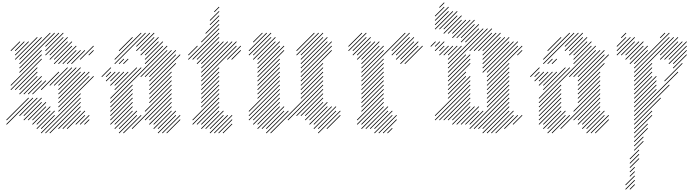

<svg xmlns="http://www.w3.org/2000/svg" viewBox="-20 -1060 5719 1584"><path d="M142.9 -102.9 290 -250 285.7 -254.3 138.6 -107.1ZM178.6 -102.9 325.7 -250 321.4 -254.3 174.3 -107.1ZM178.6 -67.1 325.7 -214.3 321.4 -218.6 174.3 -71.4ZM214.3 -67.1 361.4 -214.3 357.1 -218.6 210 -71.4ZM250 -67.1 361.4 -178.6 357.1 -182.9 245.7 -71.4ZM250 -31.4 397.1 -178.6 392.9 -182.9 245.7 -35.7ZM285.7 -31.4 397.1 -142.9 392.9 -147.1 281.4 -35.7ZM285.7 4.3 432.9 -142.9 428.6 -147.1 281.4 0ZM321.4 4.3 432.9 -107.1 428.6 -111.4 317.1 0ZM321.4 40 647.1 -285.7 642.9 -290 317.1 35.7ZM392.9 40 647.1 -214.3 642.9 -218.6 388.6 35.7ZM464.3 4.3 647.1 -178.6 642.9 -182.9 460 0ZM357.1 40 647.1 -250 642.9 -254.3 352.9 35.7ZM464.3 -138.6 754.3 -428.6 750 -432.9 460 -142.9ZM464.3 -210 718.6 -464.3 714.3 -468.6 460 -214.3ZM464.3 -245.7 682.9 -464.3 678.6 -468.6 460 -250ZM464.3 -174.3 718.6 -428.6 714.3 -432.9 460 -178.6ZM642.9 -31.4 718.6 -107.1 714.3 -111.4 638.6 -35.7ZM607.1 -31.4 682.9 -107.1 678.6 -111.4 602.9 -35.7ZM535.7 4.3 682.9 -142.9 678.6 -147.1 531.4 0ZM500 4.3 647.1 -142.9 642.9 -147.1 495.7 0ZM678.6 -31.4 718.6 -71.4 714.3 -75.7 674.3 -35.7ZM464.3 -281.4 647.1 -464.3 642.9 -468.6 460 -285.7ZM464.3 -352.9 611.4 -500 607.1 -504.3 460 -357.1ZM428.6 -352.9 575.7 -500 571.4 -504.3 424.3 -357.1ZM464.3 -317.1 647.1 -500 642.9 -504.3 460 -321.4ZM392.9 -352.9 540 -500 535.7 -504.3 388.6 -357.1ZM35.7 -31.4 254.3 -250 250 -254.3 31.4 -35.7ZM250 -281.4 361.4 -392.9 357.1 -397.1 245.7 -285.7ZM214.3 -281.4 325.7 -392.9 321.4 -397.1 210 -285.7ZM35.7 -67.1 218.6 -250 214.3 -254.3 31.4 -71.4ZM178.6 -281.4 325.7 -428.6 321.4 -432.9 174.3 -285.7ZM142.9 -281.4 290 -428.6 285.7 -432.9 138.6 -285.7ZM142.9 -317.1 290 -464.3 285.7 -468.6 138.6 -321.4ZM107.1 -317.1 290 -500 285.7 -504.3 102.9 -321.4ZM71.4 -317.1 325.7 -571.4 321.4 -575.7 67.1 -321.4ZM71.4 -352.9 325.7 -607.1 321.4 -611.4 67.1 -357.1ZM142.9 -460 325.7 -642.9 321.4 -647.1 138.6 -464.3ZM142.9 -495.7 432.9 -785.7 428.6 -790 138.6 -500ZM142.9 -531.4 397.1 -785.7 392.9 -790 138.6 -535.7ZM142.9 -567.1 325.7 -750 321.4 -754.3 138.6 -571.4ZM107.1 -567.1 290 -750 285.7 -754.3 102.9 -571.4ZM107.1 -602.9 218.6 -714.3 214.3 -718.6 102.9 -607.1ZM107.1 -638.6 182.9 -714.3 178.6 -718.6 102.9 -642.9ZM71.4 -638.6 147.1 -714.3 142.9 -718.6 67.1 -642.9ZM321.4 -317.1 468.6 -464.3 464.3 -468.6 317.1 -321.4ZM428.6 -531.4 575.7 -678.6 571.4 -682.9 424.3 -535.7ZM392.9 -567.1 540 -714.3 535.7 -718.6 388.6 -571.4ZM392.9 -602.9 540 -750 535.7 -754.3 388.6 -607.1ZM357.1 -602.9 504.3 -750 500 -754.3 352.9 -607.1ZM357.1 -638.6 504.3 -785.7 500 -790 352.9 -642.9ZM357.1 -674.3 468.6 -785.7 464.3 -790 352.9 -678.6ZM428.6 -567.1 575.7 -714.3 571.4 -718.6 424.3 -571.4ZM500 -531.4 611.4 -642.9 607.1 -647.1 495.7 -535.7ZM535.7 -531.4 647.1 -642.9 642.9 -647.1 531.4 -535.7ZM464.3 -531.4 611.4 -678.6 607.1 -682.9 460 -535.7ZM571.4 -531.4 682.9 -642.9 678.6 -647.1 567.1 -535.7ZM642.9 -567.1 754.3 -678.6 750 -682.9 638.6 -571.4ZM714.3 -602.9 754.3 -642.9 750 -647.1 710 -607.1Z M1214.3 -31.4 1397.1 -214.3 1392.9 -218.6 1210 -35.7ZM1214.3 -67.1 1397.1 -250 1392.9 -254.3 1210 -71.4ZM1178.6 -67.1 1397.1 -285.7 1392.9 -290 1174.3 -71.4ZM1071.4 4.3 1397.1 -321.4 1392.9 -325.7 1067.1 0ZM1178.6 -138.6 1397.1 -357.1 1392.9 -361.4 1174.3 -142.9ZM1214.3 -210 1397.1 -392.9 1392.9 -397.1 1210 -214.3ZM1214.3 -245.7 1397.1 -428.6 1392.9 -432.9 1210 -250ZM1214.3 -281.4 1397.1 -464.3 1392.9 -468.6 1210 -285.7ZM1214.3 -317.1 1432.9 -535.7 1428.6 -540 1210 -321.4ZM1214.3 -352.9 1468.6 -607.1 1464.3 -611.4 1210 -357.1ZM1214.3 -388.6 1432.9 -607.1 1428.6 -611.4 1210 -392.9ZM1214.3 -424.3 1432.9 -642.9 1428.6 -647.1 1210 -428.6ZM1178.6 -424.3 1397.1 -642.9 1392.9 -647.1 1174.3 -428.6ZM1142.9 -424.3 1361.4 -642.9 1357.1 -647.1 1138.6 -428.6ZM892.9 -210 1361.4 -678.6 1357.1 -682.9 888.6 -214.3ZM1178.6 -531.4 1325.7 -678.6 1321.4 -682.9 1174.3 -535.7ZM1178.6 -567.1 1325.7 -714.3 1321.4 -718.6 1174.3 -571.4ZM1178.6 -602.9 1290 -714.3 1285.7 -718.6 1174.3 -607.1ZM1142.9 -602.9 1290 -750 1285.7 -754.3 1138.6 -607.1ZM1107.1 -638.6 1254.3 -785.7 1250 -790 1102.9 -642.9ZM1107.1 -674.3 1218.6 -785.7 1214.3 -790 1102.9 -678.6ZM928.6 -531.4 1182.9 -785.7 1178.6 -790 924.3 -535.7ZM1142.9 -638.6 1254.3 -750 1250 -754.3 1138.6 -642.9ZM1250 -31.4 1397.1 -178.6 1392.9 -182.9 1245.7 -35.7ZM1250 4.3 1397.1 -142.9 1392.9 -147.1 1245.7 0ZM1285.7 4.3 1432.9 -142.9 1428.6 -147.1 1281.4 0ZM1285.7 40 1432.9 -107.1 1428.6 -111.4 1281.4 35.7ZM1321.4 40 1468.6 -107.1 1464.3 -111.4 1317.1 35.7ZM1357.1 40 1468.6 -71.4 1464.3 -75.7 1352.9 35.7ZM1000 40 1147.1 -107.1 1142.9 -111.4 995.7 35.7ZM964.3 40 1111.4 -107.1 1107.1 -111.4 960 35.7ZM964.3 4.3 1111.4 -142.9 1107.1 -147.1 960 0ZM928.6 4.3 1075.7 -142.9 1071.4 -147.1 924.3 0ZM928.6 -31.4 1075.7 -178.6 1071.4 -182.9 924.3 -35.7ZM892.9 -31.4 1075.7 -214.3 1071.4 -218.6 888.6 -35.7ZM892.9 -67.1 1075.7 -250 1071.4 -254.3 888.6 -71.4ZM892.9 -102.9 1075.7 -285.7 1071.4 -290 888.6 -107.1ZM892.9 -138.6 1075.7 -321.4 1071.4 -325.7 888.6 -142.9ZM892.9 -174.3 1075.7 -357.1 1071.4 -361.4 888.6 -178.6ZM892.9 -245.7 1147.1 -500 1142.9 -504.3 888.6 -250ZM928.6 -317.1 1111.4 -500 1107.1 -504.3 924.3 -321.4ZM928.6 -352.9 1040 -464.3 1035.7 -468.6 924.3 -357.1ZM892.9 -352.9 1004.3 -464.3 1000 -468.6 888.6 -357.1ZM892.9 -388.6 968.6 -464.3 964.3 -468.6 888.6 -392.9ZM821.4 -424.3 897.1 -500 892.9 -504.3 817.1 -428.6ZM857.1 -424.3 897.1 -464.3 892.9 -468.6 852.9 -428.6ZM857.1 -388.6 932.9 -464.3 928.6 -468.6 852.9 -392.9ZM928.6 -567.1 1147.1 -785.7 1142.9 -790 924.3 -571.4ZM964.3 -531.4 1004.3 -571.4 1000 -575.7 960 -535.7ZM1000 -531.4 1040 -571.4 1035.7 -575.7 995.7 -535.7ZM964.3 -638.6 1075.7 -750 1071.4 -754.3 960 -642.9Z M1821.4 40 1897.1 -35.7 1892.9 -40 1817.1 35.7ZM1785.7 40 1897.1 -71.4 1892.9 -75.7 1781.4 35.7ZM1714.3 40 1861.4 -107.1 1857.1 -111.4 1710 35.7ZM1714.3 4.3 1825.7 -107.1 1821.4 -111.4 1710 0ZM1678.6 4.3 1825.7 -142.9 1821.4 -147.1 1674.3 0ZM1642.9 4.3 1790 -142.9 1785.7 -147.1 1638.6 0ZM1642.9 -31.4 1790 -178.6 1785.7 -182.9 1638.6 -35.7ZM1607.1 -31.4 1790 -214.3 1785.7 -218.6 1602.9 -35.7ZM1571.4 -31.4 1790 -250 1785.7 -254.3 1567.1 -35.7ZM1571.4 -67.1 1790 -285.7 1785.7 -290 1567.1 -71.4ZM1642.9 -174.3 1790 -321.4 1785.7 -325.7 1638.6 -178.6ZM1642.9 -210 1790 -357.1 1785.7 -361.4 1638.6 -214.3ZM1750 40 1897.1 -107.1 1892.9 -111.4 1745.7 35.7ZM1642.9 -245.7 1790 -392.9 1785.7 -397.1 1638.6 -250ZM1642.9 -281.4 1790 -428.6 1785.7 -432.9 1638.6 -285.7ZM1642.9 -317.1 1790 -464.3 1785.7 -468.6 1638.6 -321.4ZM1642.9 -352.9 1790 -500 1785.7 -504.3 1638.6 -357.1ZM1642.9 -388.6 1932.9 -678.6 1928.6 -682.9 1638.6 -392.9ZM1642.9 -424.3 1932.9 -714.3 1928.6 -718.6 1638.6 -428.6ZM1642.9 -460 1897.1 -714.3 1892.9 -718.6 1638.6 -464.3ZM1642.9 -495.7 1861.4 -714.3 1857.1 -718.6 1638.6 -500ZM1642.9 -531.4 1825.7 -714.3 1821.4 -718.6 1638.6 -535.7ZM1607.1 -531.4 1790 -714.3 1785.7 -718.6 1602.9 -535.7ZM1607.1 -567.1 1790 -750 1785.7 -754.3 1602.9 -571.4ZM1571.4 -567.1 1790 -785.7 1785.7 -790 1567.1 -571.4ZM1535.7 -567.1 1790 -821.4 1785.7 -825.7 1531.4 -571.4ZM1642.9 -710 1790 -857.1 1785.7 -861.4 1638.6 -714.3ZM1535.7 -602.9 1611.4 -678.6 1607.1 -682.9 1531.4 -607.1ZM1678.6 -781.4 1790 -892.9 1785.7 -897.1 1674.3 -785.7ZM1714.3 -852.9 1790 -928.6 1785.7 -932.9 1710 -857.1ZM1714.3 -888.6 1790 -964.3 1785.7 -968.6 1710 -892.9ZM1750 -960 1790 -1000 1785.7 -1004.3 1745.7 -964.3ZM1857.1 -567.1 1968.6 -678.6 1964.3 -682.9 1852.9 -571.4ZM1892.9 -567.1 1968.6 -642.9 1964.3 -647.1 1888.6 -571.4Z M2571.4 -790 2424.3 -642.9 2428.6 -638.6 2575.7 -785.7ZM2607.1 -790 2424.3 -607.1 2428.6 -602.9 2611.4 -785.7ZM2642.9 -790 2460 -607.1 2464.3 -602.9 2647.1 -785.7ZM2642.9 -754.3 2460 -571.4 2464.3 -567.1 2647.1 -750ZM2678.6 -754.3 2460 -535.7 2464.3 -531.4 2682.9 -750ZM2678.6 -718.6 2460 -500 2464.3 -495.7 2682.9 -714.3ZM2714.3 -718.6 2460 -464.3 2464.3 -460 2718.6 -714.3ZM2714.3 -682.9 2460 -428.6 2464.3 -424.3 2718.6 -678.6ZM2714.3 -647.1 2460 -392.9 2464.3 -388.6 2718.6 -642.9ZM2642.9 -540 2460 -357.1 2464.3 -352.9 2647.1 -535.7ZM2642.9 -504.3 2460 -321.4 2464.3 -317.1 2647.1 -500ZM2642.9 -468.6 2460 -285.7 2464.3 -281.4 2647.1 -464.3ZM2642.9 -432.9 2460 -250 2464.3 -245.7 2647.1 -428.6ZM2642.9 -397.1 2210 35.7 2214.3 40 2647.1 -392.9ZM2642.9 -361.4 2352.9 -71.4 2357.1 -67.1 2647.1 -357.1ZM2642.9 -325.7 2424.3 -107.1 2428.6 -102.9 2647.1 -321.4ZM2642.9 -290 2460 -107.1 2464.3 -102.9 2647.1 -285.7ZM2642.9 -254.3 2495.7 -107.1 2500 -102.9 2647.1 -250ZM2642.9 -218.6 2495.7 -71.4 2500 -67.1 2647.1 -214.3ZM2678.6 -182.9 2531.4 -35.7 2535.7 -31.4 2682.9 -178.6ZM2678.6 -218.6 2531.4 -71.4 2535.7 -67.1 2682.9 -214.3ZM2285.7 -182.9 2102.9 0 2107.1 4.3 2290 -178.6ZM2285.7 -218.6 2102.9 -35.7 2107.1 -31.4 2290 -214.3ZM2285.7 -254.3 2067.1 -35.7 2071.4 -31.4 2290 -250ZM2285.7 -290 2067.1 -71.4 2071.4 -67.1 2290 -285.7ZM2285.7 -325.7 2031.4 -71.4 2035.7 -67.1 2290 -321.4ZM2285.7 -361.4 2031.4 -107.1 2035.7 -102.9 2290 -357.1ZM2285.7 -397.1 2031.4 -142.9 2035.7 -138.6 2290 -392.9ZM2285.7 -432.9 2102.9 -250 2107.1 -245.7 2290 -428.6ZM2285.7 -468.6 2102.9 -285.7 2107.1 -281.4 2290 -464.3ZM2285.7 -504.3 2102.9 -321.4 2107.1 -317.1 2290 -500ZM2285.7 -540 2102.9 -357.1 2107.1 -352.9 2290 -535.7ZM2285.7 -575.7 2102.9 -392.9 2107.1 -388.6 2290 -571.4ZM2321.4 -647.1 2102.9 -428.6 2107.1 -424.3 2325.7 -642.9ZM2285.7 -682.9 2102.9 -500 2107.1 -495.7 2290 -678.6ZM2285.7 -718.6 2102.9 -535.7 2107.1 -531.4 2290 -714.3ZM2250 -718.6 2102.9 -571.4 2107.1 -567.1 2254.3 -714.3ZM2321.4 -682.9 2102.9 -464.3 2107.1 -460 2325.7 -678.6ZM2250 -754.3 2067.1 -571.4 2071.4 -567.1 2254.3 -750ZM2214.3 -754.3 2067.1 -607.1 2071.4 -602.9 2218.6 -750ZM2214.3 -790 2031.4 -607.1 2035.7 -602.9 2218.6 -785.7ZM2178.6 -790 2031.4 -642.9 2035.7 -638.6 2182.9 -785.7ZM2142.9 -790 2067.1 -714.3 2071.4 -710 2147.1 -785.7ZM2321.4 -182.9 2138.6 0 2142.9 4.3 2325.7 -178.6ZM2321.4 -147.1 2174.3 0 2178.6 4.3 2325.7 -142.9ZM2357.1 -147.1 2174.3 35.7 2178.6 40 2361.4 -142.9ZM2714.3 -182.9 2567.1 -35.7 2571.4 -31.4 2718.6 -178.6ZM2750 -182.9 2567.1 0 2571.4 4.3 2754.3 -178.6ZM2750 -147.1 2602.9 0 2607.1 4.3 2754.3 -142.9ZM2785.7 -147.1 2602.9 35.7 2607.1 40 2790 -142.9ZM2678.6 4.3 2790 -107.1 2785.7 -111.4 2674.3 0Z M3142.9 40 3254.3 -71.4 3250 -75.7 3138.6 35.7ZM3107.1 40 3254.3 -107.1 3250 -111.4 3102.9 35.7ZM3178.6 40 3218.6 0 3214.3 -4.3 3174.3 35.7ZM3071.4 40 3218.6 -107.1 3214.3 -111.4 3067.1 35.7ZM3071.4 4.3 3218.6 -142.9 3214.3 -147.1 3067.1 0ZM3035.7 4.3 3182.9 -142.9 3178.6 -147.1 3031.4 0ZM3000 4.3 3182.9 -178.6 3178.6 -182.9 2995.7 0ZM2964.3 -31.4 3147.1 -214.3 3142.9 -218.6 2960 -35.7ZM2928.6 -31.4 3147.1 -250 3142.9 -254.3 2924.3 -35.7ZM2928.6 -67.1 3147.1 -285.7 3142.9 -290 2924.3 -71.4ZM2964.3 4.3 3147.1 -178.6 3142.9 -182.9 2960 0ZM2964.3 -138.6 3147.1 -321.4 3142.9 -325.7 2960 -142.9ZM2964.3 -174.3 3147.1 -357.1 3142.9 -361.4 2960 -178.6ZM2964.3 -210 3147.1 -392.9 3142.9 -397.1 2960 -214.3ZM2964.3 -245.7 3147.1 -428.6 3142.9 -432.9 2960 -250ZM2964.3 -281.4 3147.1 -464.3 3142.9 -468.6 2960 -285.7ZM2964.3 -317.1 3147.1 -500 3142.9 -504.3 2960 -321.4ZM2964.3 -352.9 3147.1 -535.7 3142.9 -540 2960 -357.1ZM2964.3 -388.6 3147.1 -571.4 3142.9 -575.7 2960 -392.9ZM2964.3 -424.3 3325.7 -785.7 3321.4 -790 2960 -428.6ZM2964.3 -460 3147.1 -642.9 3142.9 -647.1 2960 -464.3ZM2964.3 -495.7 3147.1 -678.6 3142.9 -682.9 2960 -500ZM2964.3 -531.4 3111.4 -678.6 3107.1 -682.9 2960 -535.7ZM2964.3 -567.1 3111.4 -714.3 3107.1 -718.6 2960 -571.4ZM2928.6 -567.1 3075.7 -714.3 3071.4 -718.6 2924.3 -571.4ZM3214.3 -638.6 3361.4 -785.7 3357.1 -790 3210 -642.9ZM3214.3 -602.9 3361.4 -750 3357.1 -754.3 3210 -607.1ZM3285.7 -531.4 3432.9 -678.6 3428.6 -682.9 3281.4 -535.7ZM3285.7 -567.1 3432.9 -714.3 3428.6 -718.6 3281.4 -571.4ZM3250 -567.1 3397.1 -714.3 3392.9 -718.6 3245.7 -571.4ZM3250 -602.9 3397.1 -750 3392.9 -754.3 3245.7 -607.1ZM3321.4 -531.4 3468.6 -678.6 3464.3 -682.9 3317.1 -535.7ZM2928.6 -602.9 3040 -714.3 3035.7 -718.6 2924.3 -607.1ZM2892.9 -602.9 3040 -750 3035.7 -754.3 2888.6 -607.1ZM2857.1 -638.6 3004.3 -785.7 3000 -790 2852.9 -642.9ZM2857.1 -674.3 2968.6 -785.7 2964.3 -790 2852.9 -678.6ZM2892.9 -638.6 3004.3 -750 3000 -754.3 2888.6 -642.9Z M4000 40 4182.9 -142.9 4178.6 -147.1 3995.7 35.7ZM4035.7 40 4218.6 -142.9 4214.3 -147.1 4031.4 35.7ZM4071.4 40 4218.6 -107.1 4214.3 -111.4 4067.1 35.7ZM3892.9 4.3 4182.9 -285.7 4178.6 -290 3888.6 0ZM3928.6 4.3 4182.9 -250 4178.6 -254.3 3924.3 0ZM3964.3 4.3 4182.9 -214.3 4178.6 -218.6 3960 0ZM3964.3 40 4182.9 -178.6 4178.6 -182.9 3960 35.7ZM4142.9 4.3 4254.3 -107.1 4250 -111.4 4138.6 0ZM3821.4 -31.4 3932.9 -142.9 3928.6 -147.1 3817.1 -35.7ZM3857.1 -31.4 3968.6 -142.9 3964.3 -147.1 3852.9 -35.7ZM3857.1 4.3 4182.9 -321.4 4178.6 -325.7 3852.9 0ZM4214.3 -31.4 4290 -107.1 4285.7 -111.4 4210 -35.7ZM3785.7 -31.4 3932.9 -178.6 3928.6 -182.9 3781.4 -35.7ZM3750 -31.4 3897.1 -178.6 3892.9 -182.9 3745.7 -35.7ZM3714.3 -31.4 3861.4 -178.6 3857.1 -182.9 3710 -35.7ZM3642.9 -67.1 3861.4 -285.7 3857.1 -290 3638.6 -71.4ZM3678.6 -67.1 3861.4 -250 3857.1 -254.3 3674.3 -71.4ZM3714.3 -67.1 3861.4 -214.3 3857.1 -218.6 3710 -71.4ZM3607.1 -67.1 3861.4 -321.4 3857.1 -325.7 3602.9 -71.4ZM3571.4 -102.9 3861.4 -392.9 3857.1 -397.1 3567.1 -107.1ZM3571.4 -67.1 3861.4 -357.1 3857.1 -361.4 3567.1 -71.4ZM3678.6 -245.7 3861.4 -428.6 3857.1 -432.9 3674.3 -250ZM3678.6 -281.4 3825.7 -428.6 3821.4 -432.9 3674.3 -285.7ZM3678.6 -317.1 3825.7 -464.3 3821.4 -468.6 3674.3 -321.4ZM3678.6 -352.9 3861.4 -535.7 3857.1 -540 3674.3 -357.1ZM3678.6 -388.6 3861.4 -571.4 3857.1 -575.7 3674.3 -392.9ZM3678.6 -424.3 3861.4 -607.1 3857.1 -611.4 3674.3 -428.6ZM3678.6 -460 3825.7 -607.1 3821.4 -611.4 3674.3 -464.3ZM3678.6 -495.7 4004.3 -821.4 4000 -825.7 3674.3 -500ZM3678.6 -531.4 3968.6 -821.4 3964.3 -825.7 3674.3 -535.7ZM3678.6 -567.1 3790 -678.6 3785.7 -682.9 3674.3 -571.4ZM3678.6 -602.9 3754.3 -678.6 3750 -682.9 3674.3 -607.1ZM3642.9 -602.9 3718.6 -678.6 3714.3 -682.9 3638.6 -607.1ZM3607.1 -602.9 3682.9 -678.6 3678.6 -682.9 3602.9 -607.1ZM3571.4 -638.6 3647.1 -714.3 3642.9 -718.6 3567.1 -642.9ZM3607.1 -638.6 3647.1 -678.6 3642.9 -682.9 3602.9 -642.9ZM3571.4 -674.3 3611.4 -714.3 3607.1 -718.6 3567.1 -678.6ZM3535.7 -674.3 3575.7 -714.3 3571.4 -718.6 3531.4 -678.6ZM3857.1 -638.6 4040 -821.4 4035.7 -825.7 3852.9 -642.9ZM3892.9 -638.6 4040 -785.7 4035.7 -790 3888.6 -642.9ZM3928.6 -638.6 4075.7 -785.7 4071.4 -790 3924.3 -642.9ZM3964.3 -638.6 4111.4 -785.7 4107.1 -790 3960 -642.9ZM3964.3 -602.9 4111.4 -750 4107.1 -754.3 3960 -607.1ZM3964.3 -567.1 4147.1 -750 4142.9 -754.3 3960 -571.4ZM3964.3 -531.4 4182.9 -750 4178.6 -754.3 3960 -535.7ZM3964.3 -495.7 4182.9 -714.3 4178.6 -718.6 3960 -500ZM3964.3 -460 4218.6 -714.3 4214.3 -718.6 3960 -464.3ZM4000 -460 4254.3 -714.3 4250 -718.6 3995.7 -464.3ZM4000 -424.3 4254.3 -678.6 4250 -682.9 3995.7 -428.6ZM4000 -388.6 4290 -678.6 4285.7 -682.9 3995.7 -392.9ZM4250 -602.9 4290 -642.9 4285.7 -647.1 4245.7 -607.1ZM4000 -352.9 4182.9 -535.7 4178.6 -540 3995.7 -357.1ZM4000 -317.1 4182.9 -500 4178.6 -504.3 3995.7 -321.4ZM4000 -281.4 4182.9 -464.3 4178.6 -468.6 3995.7 -285.7ZM4000 -245.7 4182.9 -428.6 4178.6 -432.9 3995.7 -250ZM4000 -210 4182.9 -392.9 4178.6 -397.1 3995.7 -214.3ZM4000 -174.3 4182.9 -357.1 4178.6 -361.4 3995.7 -178.6ZM3785.7 -710 3932.9 -857.1 3928.6 -861.4 3781.4 -714.3ZM3821.4 -710 3932.9 -821.4 3928.6 -825.7 3817.1 -714.3ZM3785.7 -745.7 3897.1 -857.1 3892.9 -861.4 3781.4 -750ZM3750 -745.7 3897.1 -892.9 3892.9 -897.1 3745.7 -750ZM3714.3 -745.7 3861.4 -892.9 3857.1 -897.1 3710 -750ZM3678.6 -781.4 3790 -892.9 3785.7 -897.1 3674.3 -785.7ZM3714.3 -781.4 3825.7 -892.9 3821.4 -897.1 3710 -785.7ZM3642.9 -781.4 3790 -928.6 3785.7 -932.9 3638.6 -785.7ZM3642.9 -817.1 3754.3 -928.6 3750 -932.9 3638.6 -821.4ZM3607.1 -817.1 3754.3 -964.3 3750 -968.6 3602.9 -821.4ZM3571.4 -817.1 3718.6 -964.3 3714.3 -968.6 3567.1 -821.4ZM3571.4 -852.9 3682.9 -964.3 3678.6 -968.6 3567.1 -857.1ZM3571.4 -888.6 3682.9 -1000 3678.6 -1004.3 3567.1 -892.9ZM3571.4 -924.3 3647.1 -1000 3642.9 -1004.3 3567.1 -928.6ZM3607.1 -995.7 3647.1 -1035.7 3642.9 -1040 3602.9 -1000Z M4750 -31.4 4932.9 -214.3 4928.6 -218.6 4745.7 -35.7ZM4750 -67.1 4932.9 -250 4928.6 -254.3 4745.7 -71.4ZM4714.3 -67.1 4932.9 -285.7 4928.6 -290 4710 -71.4ZM4607.1 4.3 4932.9 -321.4 4928.6 -325.7 4602.9 0ZM4714.3 -138.6 4932.9 -357.1 4928.6 -361.4 4710 -142.9ZM4750 -210 4932.9 -392.9 4928.6 -397.1 4745.7 -214.3ZM4750 -245.7 4932.9 -428.6 4928.6 -432.9 4745.7 -250ZM4750 -281.4 4932.9 -464.3 4928.6 -468.6 4745.7 -285.7ZM4750 -317.1 4968.6 -535.7 4964.3 -540 4745.7 -321.4ZM4750 -352.9 5004.3 -607.1 5000 -611.4 4745.7 -357.1ZM4750 -388.6 4968.6 -607.1 4964.3 -611.4 4745.7 -392.9ZM4750 -424.3 4968.6 -642.9 4964.3 -647.1 4745.7 -428.6ZM4714.3 -424.3 4932.9 -642.9 4928.6 -647.1 4710 -428.6ZM4678.6 -424.3 4897.1 -642.9 4892.9 -647.1 4674.3 -428.6ZM4428.6 -210 4897.1 -678.6 4892.9 -682.9 4424.3 -214.3ZM4714.3 -531.4 4861.4 -678.6 4857.1 -682.9 4710 -535.7ZM4714.3 -567.1 4861.4 -714.3 4857.1 -718.6 4710 -571.4ZM4714.3 -602.9 4825.7 -714.3 4821.4 -718.6 4710 -607.1ZM4678.6 -602.9 4825.7 -750 4821.4 -754.3 4674.3 -607.1ZM4642.9 -638.6 4790 -785.7 4785.7 -790 4638.6 -642.9ZM4642.9 -674.3 4754.3 -785.7 4750 -790 4638.6 -678.6ZM4464.3 -531.4 4718.6 -785.7 4714.3 -790 4460 -535.7ZM4678.6 -638.6 4790 -750 4785.7 -754.3 4674.3 -642.9ZM4785.7 -31.4 4932.9 -178.6 4928.6 -182.9 4781.4 -35.7ZM4785.7 4.3 4932.9 -142.9 4928.6 -147.1 4781.4 0ZM4821.4 4.3 4968.6 -142.9 4964.3 -147.1 4817.1 0ZM4821.4 40 4968.6 -107.1 4964.3 -111.4 4817.1 35.7ZM4857.1 40 5004.3 -107.1 5000 -111.4 4852.9 35.7ZM4892.9 40 5004.3 -71.4 5000 -75.7 4888.6 35.7ZM4535.7 40 4682.9 -107.1 4678.6 -111.4 4531.4 35.7ZM4500 40 4647.1 -107.1 4642.9 -111.4 4495.7 35.7ZM4500 4.3 4647.1 -142.9 4642.9 -147.1 4495.7 0ZM4464.3 4.3 4611.4 -142.9 4607.1 -147.1 4460 0ZM4464.3 -31.4 4611.4 -178.6 4607.1 -182.9 4460 -35.7ZM4428.6 -31.4 4611.4 -214.3 4607.1 -218.6 4424.3 -35.7ZM4428.6 -67.1 4611.4 -250 4607.1 -254.3 4424.3 -71.4ZM4428.6 -102.9 4611.4 -285.7 4607.1 -290 4424.3 -107.1ZM4428.6 -138.6 4611.4 -321.4 4607.1 -325.7 4424.3 -142.9ZM4428.6 -174.3 4611.4 -357.1 4607.1 -361.4 4424.3 -178.6ZM4428.6 -245.7 4682.9 -500 4678.6 -504.3 4424.3 -250ZM4464.3 -317.1 4647.1 -500 4642.9 -504.3 4460 -321.4ZM4464.3 -352.9 4575.7 -464.3 4571.4 -468.6 4460 -357.1ZM4428.6 -352.9 4540 -464.3 4535.7 -468.6 4424.3 -357.1ZM4428.6 -388.6 4504.3 -464.3 4500 -468.6 4424.3 -392.9ZM4357.1 -424.3 4432.9 -500 4428.6 -504.3 4352.9 -428.6ZM4392.9 -424.3 4432.9 -464.3 4428.6 -468.6 4388.6 -428.6ZM4392.9 -388.6 4468.6 -464.3 4464.3 -468.6 4388.6 -392.9ZM4464.3 -567.1 4682.9 -785.7 4678.6 -790 4460 -571.4ZM4500 -531.4 4540 -571.4 4535.7 -575.7 4495.7 -535.7ZM4535.7 -531.4 4575.7 -571.4 4571.4 -575.7 4531.4 -535.7ZM4500 -638.6 4611.4 -750 4607.1 -754.3 4495.7 -642.9Z M5178.6 -567.1 5290 -678.6 5285.7 -682.9 5174.3 -571.4ZM5178.6 -531.4 5325.7 -678.6 5321.4 -682.9 5174.3 -535.7ZM5214.3 -531.4 5325.7 -642.9 5321.4 -647.1 5210 -535.7ZM5214.3 -495.7 5504.3 -785.7 5500 -790 5210 -500ZM5214.3 -460 5504.3 -750 5500 -754.3 5210 -464.3ZM5214.3 -424.3 5540 -750 5535.7 -754.3 5210 -428.6ZM5214.3 -388.6 5361.4 -535.7 5357.1 -540 5210 -392.9ZM5214.3 -352.9 5361.4 -500 5357.1 -504.3 5210 -357.1ZM5214.3 -317.1 5361.4 -464.3 5357.1 -468.6 5210 -321.4ZM5214.3 -281.4 5361.4 -428.6 5357.1 -432.9 5210 -285.7ZM5214.3 -245.7 5397.1 -428.6 5392.9 -432.9 5210 -250ZM5214.3 -210 5397.1 -392.9 5392.9 -397.1 5210 -214.3ZM5214.3 -174.3 5397.1 -357.1 5392.9 -361.4 5210 -178.6ZM5214.3 -138.6 5397.1 -321.4 5392.9 -325.7 5210 -142.9ZM5214.3 -102.9 5575.7 -464.3 5571.4 -468.6 5210 -107.1ZM5214.3 -67.1 5504.3 -357.1 5500 -361.4 5210 -71.4ZM5214.3 147.1 5290 71.4 5285.7 67.1 5210 142.9ZM5214.3 111.4 5325.7 0 5321.4 -4.3 5210 107.1ZM5214.3 75.7 5325.7 -35.7 5321.4 -40 5210 71.4ZM5214.3 40 5361.4 -107.1 5357.1 -111.4 5210 35.7ZM5214.3 4.3 5361.4 -142.9 5357.1 -147.1 5210 0ZM5214.3 -31.4 5432.9 -250 5428.6 -254.3 5210 -35.7ZM5142.9 -567.1 5290 -714.3 5285.7 -718.6 5138.6 -571.4ZM5214.3 182.9 5290 107.1 5285.7 102.9 5210 178.6ZM5178.6 254.3 5254.3 178.6 5250 174.3 5174.3 250ZM5535.7 -495.7 5647.1 -607.1 5642.9 -611.4 5531.4 -500ZM5464.3 -388.6 5611.4 -535.7 5607.1 -540 5460 -392.9ZM5535.7 -531.4 5647.1 -642.9 5642.9 -647.1 5531.4 -535.7ZM5500 -531.4 5647.1 -678.6 5642.9 -682.9 5495.7 -535.7ZM5500 -567.1 5647.1 -714.3 5642.9 -718.6 5495.7 -571.4ZM5464.3 -567.1 5611.4 -714.3 5607.1 -718.6 5460 -571.4ZM5428.6 -567.1 5575.7 -714.3 5571.4 -718.6 5424.3 -571.4ZM5428.6 -602.9 5575.7 -750 5571.4 -754.3 5424.3 -607.1ZM5428.6 -745.7 5468.6 -785.7 5464.3 -790 5424.3 -750ZM5142.9 -602.9 5254.3 -714.3 5250 -718.6 5138.6 -607.1ZM5107.1 -602.9 5218.6 -714.3 5214.3 -718.6 5102.9 -607.1ZM5071.4 -602.9 5218.6 -750 5214.3 -754.3 5067.1 -607.1ZM5071.4 -638.6 5182.9 -750 5178.6 -754.3 5067.1 -642.9ZM5071.4 -674.3 5147.1 -750 5142.9 -754.3 5067.1 -678.6ZM5107.1 -745.7 5147.1 -785.7 5142.9 -790 5102.9 -750ZM5142.9 504.3 5218.6 428.6 5214.3 424.3 5138.6 500ZM5142.9 468.6 5218.6 392.9 5214.3 388.6 5138.6 464.3ZM5178.6 397.1 5218.6 357.1 5214.3 352.9 5174.3 392.9ZM5178.6 361.4 5218.6 321.4 5214.3 317.1 5174.3 357.1ZM5178.6 325.7 5254.3 250 5250 245.7 5174.3 321.4ZM5178.6 290 5254.3 214.3 5250 210 5174.3 285.7ZM5178.6 504.3 5218.6 464.3 5214.3 460 5174.3 500Z"/></svg>

Font: Gossip High Needlepoint
Style: Regular
Weight: 100
Width: 7
Designer: Deborah Khodanovich
Version: Version 1.001;Glyphs 3.3.1 (3343)